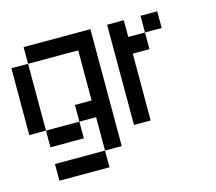

<svg xmlns="http://www.w3.org/2000/svg" viewBox="-79 -472 782 694"><g transform="rotate(-15 312.5 -125.0)"><path d="M62.5 -312.5V-375H125V-312.5ZM125 -312.5V-375H187.5V-312.5ZM187.5 -312.5V-375H250V-312.5ZM250 -312.5V-375H312.5V-312.5ZM250 -250V-312.5H312.5V-250ZM250 -187.5V-250H312.5V-187.5ZM250 -125V-187.5H312.5V-125ZM250 -62.5V-125H312.5V-62.5ZM250 0V-62.5H312.5V0ZM250 62.5V0H312.5V62.5ZM187.5 125V62.5H250V125ZM125 125V62.5H187.5V125ZM62.5 125V62.5H125V125ZM187.5 -62.5V-125H250V-62.5ZM125 0V-62.5H187.5V0ZM62.5 0V-62.5H125V0ZM0 -62.5V-125H62.5V-62.5ZM0 -125V-187.5H62.5V-125ZM0 -187.5V-250H62.5V-187.5ZM0 -250V-312.5H62.5V-250Z M500 -312.5V-375H562.5V-312.5ZM375 -250V-312.5H437.5V-250ZM375 0V-62.5H437.5V0ZM375 -187.5V-250H437.5V-187.5ZM375 -125V-187.5H437.5V-125ZM375 -62.5V-125H437.5V-62.5ZM437.5 -250V-312.5H500V-250ZM375 -312.5V-375H437.5V-312.5Z"/></g></svg>

Font: AprilSans
Style: Regular
Weight: 400
Designer: typesprite
Version: Version 1.001;PS 001.001;hotconv 1.0.88;makeotf.lib2.5.64775